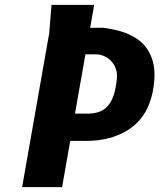

<svg xmlns="http://www.w3.org/2000/svg" viewBox="-20 -770 690 790"><path d="M192 -750H367.5L351 -655.5H408Q428 -652.5 452 -647.5Q476 -642.5 500 -633Q524 -623.5 546 -608.5Q568 -593.5 584.2 -570.5Q600.5 -547.5 609.2 -515.8Q618 -484 615 -441Q611.5 -388 593.5 -341.2Q575.5 -294.5 538.8 -260Q502 -225.5 445 -206.5Q388 -187.5 307 -190.5H269L235.5 0H71L182.5 -633.5ZM331.5 -546.5 288.5 -302.5H340.5Q370.5 -302.5 391.5 -311.2Q412.5 -320 426.5 -337.5Q440.5 -355 448.5 -381Q456.5 -407 460.5 -441Q463.5 -466.5 456.8 -486Q450 -505.5 437.2 -519Q424.5 -532.5 407.8 -539.5Q391 -546.5 374 -546.5Z"/></svg>

Font: B612
Style: Bold Italic
Weight: 700
Italic angle: -10°
Designer: Nicolas Chauveau, Thomas Paillot, Jonathan Favre-Lamarine, Jean-Luc Vinot
Foundry: AIRBUS
Version: Version 1.008